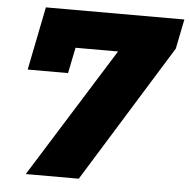

<svg xmlns="http://www.w3.org/2000/svg" viewBox="-51 -750 791 801"><g transform="rotate(5 344.5 -350.0)"><path d="M86 0 425 -543H247L225 -435H56L109 -700H689L664 -576L308 0Z"/></g></svg>

Font: Montserrat ExtraBold
Style: Italic
Weight: 800
Italic angle: -11.3°
Designer: Julieta Ulanovsky
Foundry: Julieta Ulanovsky
Version: Version 9.000; ttfautohint (v1.8.4.7-5d5b)